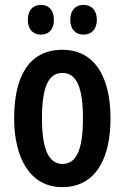

<svg xmlns="http://www.w3.org/2000/svg" viewBox="-20 -757 512 787"><path d="M94 -676C94 -636 116 -615 148 -615C180 -615 201 -637 201 -676C201 -715 180 -737 148 -737C116 -737 94 -716 94 -676ZM268 -676C268 -637 290 -615 322 -615C355 -615 377 -637 377 -676C377 -715 355 -737 322 -737C291 -737 268 -716 268 -676ZM433 -272C433 -455 358 -553 237 -553C98 -553 38 -443 38 -272C38 -113 101 10 235 10C377 10 433 -115 433 -272ZM152 -272C152 -397 177 -458 236 -458C295 -458 320 -396 320 -272C320 -147 295 -85 236 -85C178 -85 152 -149 152 -272Z"/></svg>

Font: Noto Sans Khmer ExtraCondensed SemiBold
Style: Regular
Weight: 600
Width: 2
Designer: Danh Hong and the Monotype Design Team
Foundry: Monotype Imaging Inc.
Version: Version 2.004